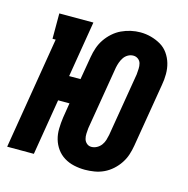

<svg xmlns="http://www.w3.org/2000/svg" viewBox="-101 -612 687 702"><g transform="rotate(15 242.0 -261.0)"><path d="M280 8Q259 8 238.5 3.5Q218 -1 201 -11.5Q184 -22 172.5 -38Q161 -54 155.5 -73Q150 -92 150.5 -113.5Q151 -135 154 -156L163 -212H120L85 0H-16L54 -424H42V-520H171L136 -308H179L194 -396Q197 -414 203 -431.5Q209 -449 219.5 -464.5Q230 -480 244.5 -493Q259 -506 276 -514Q293 -522 311 -526Q329 -530 347 -530Q368 -530 388 -524.5Q408 -519 425 -509Q442 -499 453.5 -482.5Q465 -466 470.5 -447Q476 -428 476 -406.5Q476 -385 472 -364L432 -124Q429 -106 423.5 -89Q418 -72 407.5 -56Q397 -40 382.5 -27Q368 -14 351 -6Q334 2 315.5 5Q297 8 280 8ZM281 -79Q292 -79 302 -84.5Q312 -90 318.5 -99Q325 -108 328 -118Q331 -128 333 -138L373 -378Q374 -389 374.5 -399.5Q375 -410 372.5 -419.5Q370 -429 362 -435Q354 -441 344 -441Q333 -441 323.5 -435.5Q314 -430 308 -421Q302 -412 298.5 -402Q295 -392 293 -382L253 -142Q252 -131 251.5 -121Q251 -111 253.5 -101.5Q256 -92 263.5 -85.5Q271 -79 281 -79Z"/></g></svg>

Font: Iosevka Gothic
Style: Bold Italic
Weight: 700
Italic angle: -9°
Monospace: yes
Designer: Belleve Invis
Foundry: Belleve Invis
Version: Version 15.5.1; ttfautohint (v1.8.4)